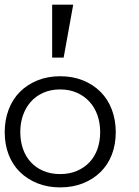

<svg xmlns="http://www.w3.org/2000/svg" viewBox="-30 -793 596 824"><path d="M466.8 -226.1Q466.8 -172.9 450 -129.4Q433.1 -85.9 401.6 -54.9Q370.1 -23.9 326.2 -6.3Q282.2 11.2 228 11.2Q174.8 11.2 130.9 -6.3Q86.9 -23.9 55.4 -54.9Q23.9 -85.9 7.1 -129.4Q-9.8 -172.9 -9.8 -226.1Q-9.8 -277.8 7.1 -322.5Q23.9 -367.2 55.4 -398.7Q86.9 -430.2 130.9 -448Q174.8 -465.8 228 -465.8Q282.2 -465.8 326.2 -448Q370.1 -430.2 401.6 -398.7Q433.1 -367.2 450 -322.5Q466.8 -277.8 466.8 -226.1ZM399.9 -226.1Q399.9 -265.1 388.4 -298.1Q377 -331.1 354.5 -356Q332 -380.9 300 -395Q268.1 -409.2 228 -409.2Q188 -409.2 156 -395Q124 -380.9 102.1 -356Q80.1 -331.1 68.6 -298.1Q57.1 -265.1 57.1 -226.1Q57.1 -187 68.6 -154.1Q80.1 -121.1 102.1 -97.2Q124 -73.2 156 -59.6Q188 -45.9 228 -45.9Q268.1 -45.9 300 -59.6Q332 -73.2 354.5 -97.2Q377 -121.1 388.4 -154.1Q399.9 -187 399.9 -226.1ZM284.2 -772.9 243.2 -545.9H193.8V-772.9Z"/></svg>

Font: Anonymous Pro
Style: Regular
Weight: 400
Monospace: yes
Designer: Mark Simonson
Version: Version 1.002